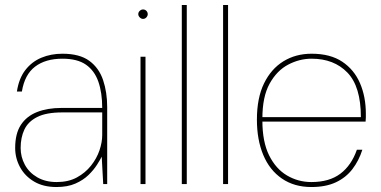

<svg xmlns="http://www.w3.org/2000/svg" viewBox="-20 -740 1531 772"><path d="M207 12Q154 12 117 -10Q80 -32 60.5 -68Q41 -104 41 -145Q41 -203 64 -238Q87 -273 129 -289.5Q171 -306 227 -306H391Q391 -367 375.5 -411.5Q360 -456 325.5 -480Q291 -504 231 -504Q163 -504 121 -472Q79 -440 68 -372H48Q56 -425 82 -458.5Q108 -492 146.5 -508Q185 -524 231 -524Q300 -524 339 -495.5Q378 -467 394.5 -418Q411 -369 411 -309V0H395L389 -110Q383 -98 370 -77.5Q357 -57 336 -36.5Q315 -16 283.5 -2Q252 12 207 12ZM208 -8Q255 -8 289 -26.5Q323 -45 346 -74Q369 -103 380 -135.5Q391 -168 391 -197V-288H230Q166 -288 129.5 -269.5Q93 -251 78 -219Q63 -187 63 -145Q63 -109 80 -77.5Q97 -46 130 -27Q163 -8 208 -8Z M545 0V-512H565V0ZM555 -664Q548 -664 542 -670Q536 -676 536 -683Q536 -691 542 -696.5Q548 -702 555 -702Q563 -702 568.5 -696.5Q574 -691 574 -683Q574 -676 568.5 -670Q563 -664 555 -664Z M711 0V-720H731V0Z M877 0V-720H897V0Z M1232 12Q1163 12 1113.5 -22Q1064 -56 1038.5 -117Q1013 -178 1013 -259Q1013 -346 1041.5 -404.5Q1070 -463 1119.5 -493.5Q1169 -524 1233 -524Q1308 -524 1356 -492Q1404 -460 1427.5 -405.5Q1451 -351 1451 -283Q1451 -274 1451 -267.5Q1451 -261 1450 -251H1024V-269H1431Q1431 -392 1377 -448Q1323 -504 1233 -504Q1184 -504 1138.5 -480Q1093 -456 1064 -403.5Q1035 -351 1035 -264V-255Q1035 -170 1062 -115.5Q1089 -61 1134 -34.5Q1179 -8 1232 -8Q1304 -8 1348.5 -41.5Q1393 -75 1415 -138H1437Q1423 -94 1397 -60Q1371 -26 1330.5 -7Q1290 12 1232 12Z"/></svg>

Font: DM Sans 12pt Thin
Style: Regular
Weight: 250
Version: Version 4.004;gftools[0.9.30]